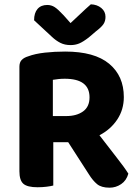

<svg xmlns="http://www.w3.org/2000/svg" viewBox="-20 -861 645 890"><path d="M554 -411Q554 -353 523.5 -307Q493 -261 441 -234Q482 -180 519.5 -132.5Q557 -85 575 -56Q566 -24 541.5 -7.5Q517 9 488 9Q450 9 430 -7.5Q410 -24 392 -53L296 -202H227V-1Q216 2 196 4.5Q176 7 154 7Q107 7 88.5 -9Q70 -25 70 -67V-552Q70 -572 80.5 -583Q91 -594 111 -600Q143 -612 188 -617Q233 -622 282 -622Q418 -622 486 -565.5Q554 -509 554 -411ZM287 -323Q335 -323 365 -344.5Q395 -366 395 -410Q395 -496 280 -496Q264 -496 251 -494.5Q238 -493 225 -491V-323ZM307 -754Q330 -775 354 -798Q378 -821 401 -841Q430 -840 449.5 -824Q469 -808 469 -783Q469 -763 459.5 -749Q450 -735 425 -716L391 -687Q365 -667 347 -659.5Q329 -652 307 -652Q280 -652 259.5 -662.5Q239 -673 221 -690L138 -767Q138 -801 154 -819.5Q170 -838 199 -838Q218 -838 233.5 -828Q249 -818 275 -790Z"/></svg>

Font: Baloo Bhai 2
Style: Bold
Weight: 700
Designer: Supriya Tembe, Noopur Datye and Ek Type
Foundry: Ek Type
Version: Version 1.640;PS 1.000;hotconv 16.6.51;makeotf.lib2.5.65220;